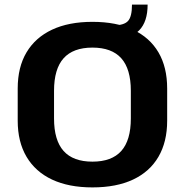

<svg xmlns="http://www.w3.org/2000/svg" viewBox="-20 -805 804 835"><path d="M382 10Q279 10 206.5 -24Q134 -58 95.5 -123Q57 -188 57 -280V-420Q57 -513 95.5 -577.5Q134 -642 206.5 -676Q279 -710 382 -710Q486 -710 558.5 -676Q631 -642 669 -577.5Q707 -513 707 -420V-280Q707 -188 669 -123Q631 -58 558.5 -24Q486 10 382 10ZM382 -102Q466 -102 507.5 -148.5Q549 -195 549 -290V-410Q549 -505 507.5 -551.5Q466 -598 382 -598Q298 -598 256.5 -551.5Q215 -505 215 -410V-290Q215 -195 256.5 -148.5Q298 -102 382 -102ZM476 -695Q519 -695 536.5 -713.5Q554 -732 554 -785H622Q622 -636 476 -636Z"/></svg>

Font: Pathway Extreme
Style: Bold
Weight: 700
Designer: Eduardo Rodriguez Tunni
Foundry: Eduardo Rodriguez Tunni
Version: Version 1.001;gftools[0.9.26]